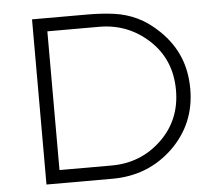

<svg xmlns="http://www.w3.org/2000/svg" viewBox="-51 -755 897 810"><g transform="rotate(-5 398.0 -350.0)"><path d="M393 0H113.5V-699.5H347.5Q408.5 -699.5 460.2 -692.5Q512 -685.5 558.2 -663.5Q604.5 -641.5 649.5 -598Q701 -548 727 -486.5Q753 -425 753 -348.5Q753 -201.5 649 -100.5Q544 0 393 0ZM394.5 -56Q518 -56 605.2 -139.2Q692.5 -222.5 692.5 -349Q692.5 -478.5 603.8 -561Q515 -643.5 392.5 -643.5H173.5V-56Z"/></g></svg>

Font: Argentum Novus Light
Style: Regular
Weight: 300
Designer: Julieta Ulanovsky (font) & Cristiano Sobral (main changes)
Foundry: Julieta Ulanovsky (font) & Cristiano Sobral (main changes)
Version: Version 3.00;November 27, 2020;FontCreator 13.0.0.2655 64-bi